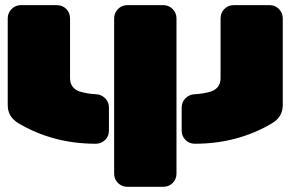

<svg xmlns="http://www.w3.org/2000/svg" viewBox="-20 -720 1120 740"><path d="M349.1 -166Q184.1 -166 50.8 -245.1Q9.8 -269.5 9.8 -314.9V-648.9Q9.8 -670.4 24.7 -685.3Q39.6 -700.2 61 -700.2H199.2Q220.7 -700.2 235.4 -685.3Q250 -670.4 250 -648.9V-418.9Q250 -380.4 287.1 -367.2Q316.9 -358.4 349.1 -356.9Q370.6 -356 385.3 -341.3Q399.9 -326.7 399.9 -305.2V-216.8Q399.9 -195.3 385.3 -180.7Q370.6 -166 349.1 -166ZM608.9 0H471.2Q449.7 0 434.8 -14.6Q419.9 -29.3 419.9 -50.8V-648.9Q419.9 -670.4 434.8 -685.3Q449.7 -700.2 471.2 -700.2H608.9Q630.4 -700.2 645.3 -685.3Q660.2 -670.4 660.2 -648.9V-50.8Q660.2 -29.3 645.3 -14.6Q630.4 0 608.9 0ZM731 -166Q709.5 -166 694.8 -180.7Q680.2 -195.3 680.2 -216.8V-305.2Q680.2 -326.7 694.8 -341.3Q709.5 -356 731 -356.9Q763.2 -358.4 793 -367.2Q830.1 -380.4 830.1 -418.9V-648.9Q830.1 -670.4 844.7 -685.3Q859.4 -700.2 880.9 -700.2H1019Q1040.5 -700.2 1055.2 -685.3Q1069.8 -670.4 1069.8 -648.9V-314.9Q1069.8 -269.5 1028.8 -245.1Q895.5 -166 731 -166Z"/></svg>

Font: Nastup Soft
Style: Regular
Weight: 400
Designer: Maksym Kobuzan
Foundry: Zakznak
Version: Version 1.020;hotconv 1.0.109;makeotfexe 2.5.65596